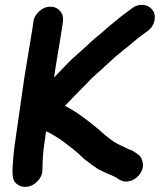

<svg xmlns="http://www.w3.org/2000/svg" viewBox="-20 -693 645 775"><path d="M78 -378 39 -106C37 -89 35 -74 34 -60C33 -46 32 -32 31 -20C30 -8 30 3 31 10C31 26 35 39 47 49C59 59 73 63 89 61C105 59 120 51 132 38C144 25 151 11 151 -5C152 -47 154 -81 158 -106L166 -163C168 -162 172 -160 177 -158C182 -156 191 -150 205 -142C219 -134 233 -124 248 -112C270 -94 270 -96 279 -88C285 -83 295 -75 306 -64C317 -53 328 -44 340 -36L353 -26C359 -23 364 -19 369 -15C374 -11 387 -4 408 5C429 14 443 20 450 24C466 37 482 42 499 39C516 36 530 27 541 14C552 1 558 -14 557 -30C556 -46 550 -60 538 -69C526 -78 517 -84 509 -87C501 -90 492 -94 482 -99C472 -104 463 -108 455 -112C447 -116 437 -122 424 -132C411 -142 399 -152 389 -161C379 -170 370 -178 363 -183C318 -220 278 -248 242 -266C250 -274 261 -285 274 -299C287 -313 305 -330 325 -351C345 -372 360 -387 371 -396C382 -405 396 -418 414 -435C432 -452 452 -470 476 -489C500 -508 516 -521 525 -529C534 -537 542 -543 549 -548C556 -553 563 -558 569 -563C588 -575 599 -590 603 -608C607 -626 605 -640 596 -652C587 -664 574 -672 558 -673C542 -674 529 -671 518 -663C507 -655 498 -648 488 -641C478 -634 468 -626 457 -617L424 -590C413 -581 403 -572 393 -563C383 -554 373 -546 363 -538C353 -530 342 -519 330 -508C318 -497 305 -485 291 -473C277 -461 260 -445 240 -424C220 -403 207 -389 198 -380C202 -405 207 -441 215 -486C223 -531 227 -560 229 -572L234 -606C236 -623 233 -636 223 -648C213 -660 199 -666 183 -666C167 -666 152 -660 139 -648C126 -636 117 -623 115 -606L110 -572Z"/></svg>

Font: AppleStorm
Style: XbdIta
Weight: 800
Foundry: Cannot Into Space Fonts
Version: Version 1.01